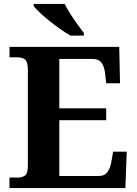

<svg xmlns="http://www.w3.org/2000/svg" viewBox="-20 -951 693 971"><path d="M28 0V-53H70Q91 -53 106 -63Q121 -73 121 -113V-596Q121 -639 106.5 -650Q92 -661 70 -661H28V-714H583L587 -530H517L512 -577Q508 -614 493.5 -633.5Q479 -653 448 -653H280V-403H517V-343H280V-61H480Q510 -61 524.5 -82.5Q539 -104 544 -137L552 -184H621L614 0ZM336 -771Q312 -785 284 -804.5Q256 -824 229 -846Q202 -868 180.5 -888Q159 -908 150 -921V-931H307Q318 -909 335 -882Q352 -855 371 -829Q390 -803 404 -784V-771Z"/></svg>

Font: Noto Serif Test
Style: Regular
Weight: 400
Version: Version 1.000